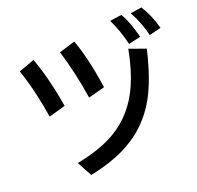

<svg xmlns="http://www.w3.org/2000/svg" viewBox="-129 -1013 1237 1205"><g transform="rotate(-15 490.0 -411.0)"><path d="M159.7 -365.2Q115.2 -544.4 51.8 -688L153.8 -734.9Q220.7 -590.8 267.6 -405.8ZM429.7 -416Q388.2 -586.4 326.7 -738.3L430.7 -780.3Q492.7 -646.5 536.6 -455.1ZM254.9 -38.1Q408.7 -82 503.9 -148.9Q641.1 -245.1 699.7 -417Q731.9 -510.7 746.6 -648.9L858.9 -619.1Q831.1 -422.9 776.9 -303.2Q706.1 -147 564.9 -53.7Q465.3 12.2 316.9 56.2ZM758.8 -676.8Q729 -769.5 681.6 -847.2L759.8 -865.2Q800.8 -808.1 837.9 -702.1ZM898.9 -696.8Q871.6 -781.2 818.8 -859.9L892.6 -877.9Q943.4 -812.5 975.6 -723.1Z"/></g></svg>

Font: FORM UDPGothic
Style: Bold
Weight: 700
Foundry: Pronama LLC
Version: Version 1.051